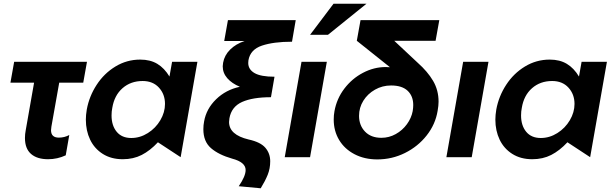

<svg xmlns="http://www.w3.org/2000/svg" viewBox="-20 -844 3296 1031"><path d="M447 -512 427 -400H298L256 -164Q254 -150 254 -145Q254 -105 296 -105Q326 -105 352 -119L333 -10Q288 11 238 11Q179 11 146.5 -17.5Q114 -46 114 -103Q114 -124 118 -144L163 -400H36L56 -512Z M746 -409Q801 -409 833.5 -373.5Q866 -338 866 -286Q866 -241 841 -198.5Q816 -156 774 -129.5Q732 -103 685 -103Q634 -103 606.5 -136.5Q579 -170 579 -224Q579 -246 583 -265Q594 -332 638 -370.5Q682 -409 746 -409ZM1040 -512H904L890 -433Q863 -478 825 -501Q787 -524 733 -524Q661 -524 600 -487Q539 -450 499 -388.5Q459 -327 446 -256Q441 -226 441 -202Q441 -142 464 -94Q487 -46 532 -17.5Q577 11 639 11Q696 11 741 -12Q786 -35 828 -80L950 0Z M1072 -150Q1072 -84 1113 -48.5Q1154 -13 1227 8Q1299 27 1299 69Q1299 102 1262 156L1380 167Q1404 128 1417.5 94.5Q1431 61 1431 22Q1431 -20 1405 -50.5Q1379 -81 1315 -95Q1210 -120 1210 -189Q1210 -195 1212 -209Q1223 -271 1280 -296.5Q1337 -322 1435 -322L1454 -432Q1381 -432 1347 -451.5Q1313 -471 1313 -506Q1313 -515 1314 -520Q1324 -578 1386.5 -599Q1449 -620 1548 -620L1568 -736H1204L1184 -624H1294Q1246 -608 1215.5 -577.5Q1185 -547 1178 -507Q1176 -495 1176 -488Q1176 -452 1200.5 -424Q1225 -396 1268 -378Q1193 -362 1140.5 -311Q1088 -260 1076 -192Q1072 -172 1072 -150Z M1735 -512H1599L1509 0H1645ZM1645 -657H1741L1948 -824H1771Z M2199 -280Q2199 -265 2196 -247Q2189 -210 2165 -177Q2141 -144 2105 -124Q2069 -104 2028 -104Q1972 -104 1940 -137.5Q1908 -171 1908 -222Q1908 -266 1931 -303Q1954 -340 1993.5 -362.5Q2033 -385 2080 -385Q2139 -385 2169 -356.5Q2199 -328 2199 -280ZM2319 -625 2339 -736H1916L1896 -625L2074 -483Q2066 -484 2051 -484Q1988 -484 1929 -453Q1870 -422 1829 -368Q1788 -314 1776 -247Q1772 -226 1772 -202Q1772 -141 1801 -92.5Q1830 -44 1883.5 -16Q1937 12 2006 12Q2085 12 2154.5 -22.5Q2224 -57 2271 -116.5Q2318 -176 2330 -249Q2335 -277 2335 -298Q2335 -360 2305.5 -410Q2276 -460 2223 -507L2097 -625Z M2603 -512H2467L2377 0H2513Z M2945 -409Q3000 -409 3032.5 -373.5Q3065 -338 3065 -286Q3065 -241 3040 -198.5Q3015 -156 2973 -129.5Q2931 -103 2884 -103Q2833 -103 2805.5 -136.5Q2778 -170 2778 -224Q2778 -246 2782 -265Q2793 -332 2837 -370.5Q2881 -409 2945 -409ZM3239 -512H3103L3089 -433Q3062 -478 3024 -501Q2986 -524 2932 -524Q2860 -524 2799 -487Q2738 -450 2698 -388.5Q2658 -327 2645 -256Q2640 -226 2640 -202Q2640 -142 2663 -94Q2686 -46 2731 -17.5Q2776 11 2838 11Q2895 11 2940 -12Q2985 -35 3027 -80L3149 0Z"/></svg>

Font: Geom SemiBold
Style: Bold Italic
Weight: 600
Italic angle: -10°
Version: Version 1.102